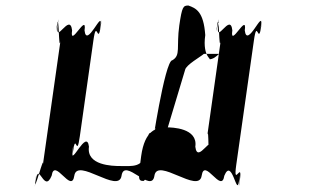

<svg xmlns="http://www.w3.org/2000/svg" viewBox="-20 -743 1123 695"><path d="M415 -142C387 -142 292 -144 302 -212C294 -280 234 -135 242 -195C252 -263 234 -125 244 -193C255 -271 257 -164 269 -250L318 -596C330 -682 334 -572 345 -651C355 -719 334 -585 344 -653C352 -712 293 -565 286 -633C296 -701 231 -565 241 -633C233 -701 178 -574 189 -653C199 -721 176 -583 186 -651C194 -710 192 -546 199 -596L135 -145C142 -195 100 -30 108 -89C118 -157 99 -19 109 -87C120 -166 139 -39 167 -107C177 -175 239 -39 249 -107C259 -175 410 -39 420 -107C430 -175 529 -39 539 -107C549 -175 700 -39 710 -107C720 -175 782 -39 792 -107C820 -175 837 -28 845 -87C855 -155 838 -21 848 -89C859 -168 823 -59 835 -145L899 -596C911 -682 915 -572 926 -651C936 -719 915 -585 925 -653C933 -712 874 -565 866 -633C876 -701 811 -565 821 -633C814 -701 759 -574 770 -653C780 -721 756 -583 766 -651C774 -710 772 -546 779 -596L730 -250C737 -301 732 -133 740 -193C750 -261 732 -127 742 -195C753 -273 695 -144 687 -212C697 -280 602 -282 583 -282C546 -282 504 -272 491 -178C479 -93 480 -88 500 -88C510 -97 544 -127 546 -144L650 -490C653 -508 707 -538 718 -548H773C762 -538 752 -528 734 -528C754 -528 711 -531 723 -616C717 -701 690 -713 662 -723C643 -723 639 -719 629 -651C618 -572 635 -543 604 -525C576 -525 526 -182 536 -250C543 -301 546 -272 535 -263C515 -263 517 -263 507 -195C499 -135 460 -142 415 -142Z"/></svg>

Font: Hussar Przerywany
Style: Obl
Weight: 400
Foundry: Cannot Into Space Fonts
Version: Version 0.982